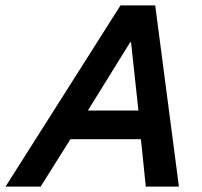

<svg xmlns="http://www.w3.org/2000/svg" viewBox="-78 -695 753 715"><path d="M-57.5 0 370.8 -675H500L588.3 0H465L446.7 -176.7H184.2L73.3 0ZM249.2 -283.3H437.5L410 -537.5H406.7Z"/></svg>

Font: Funnel Sans SemiBold
Style: Italic
Weight: 600
Italic angle: -14.036°
Designer: NORD ID, Kristian Moeller
Foundry: Dicotype
Version: Version 1.000